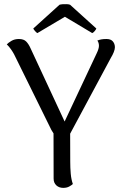

<svg xmlns="http://www.w3.org/2000/svg" viewBox="-20 -891 593 922"><path d="M272.9 -228.4Q260.2 -228.9 251.6 -235Q243.1 -241.1 237.1 -250.2Q231.2 -259.4 226.5 -267.4L47.5 -630.5Q42.1 -640.8 32.6 -654.4Q23.1 -667.9 12.6 -677.9Q19.9 -685.7 34.9 -694.7Q49.8 -703.7 70.7 -703.7Q93.8 -703.7 105.5 -691.9Q117.2 -680.1 126.2 -660.2L303.8 -278.4L269.9 -264.1L444.6 -635.6Q455.1 -657.5 455.1 -671Q455.1 -678.2 453.2 -684.8Q451.4 -691.3 447.5 -696.2Q456.6 -700 466.5 -701.8Q476.5 -703.7 491.5 -703.7Q512.1 -703.7 521.7 -692.4Q531.4 -681.2 531.8 -664.6Q531.8 -654.6 526.4 -640.8Q520.9 -627 512.3 -613L313.1 -242ZM316.8 -277.2 317.3 -114.2Q317.3 -84.6 319.7 -56.8Q322.2 -29.1 329.8 -7.4Q324.5 -2.1 312.6 4.6Q300.8 11.2 283.6 11.2Q263.6 11.2 250.6 -0.8Q237.5 -12.8 237.5 -33.4L237 -265.7ZM316.5 -868.2 442.6 -754.1Q441.5 -750.1 435.2 -742.3Q428.8 -734.5 422.9 -732.1L291.7 -810.5L159.5 -732.1Q154.5 -734.5 147.9 -742.3Q141.3 -750.1 139.8 -754.1L265.8 -868.2Q271.8 -870.1 281.8 -870.8Q291.7 -871.5 301.1 -871Q310.5 -870.5 316.5 -868.2Z"/></svg>

Font: Arima Thin
Style: Regular
Weight: 100
Designer: Joana Correia and Natanael Gama
Foundry: NDISCOVER
Version: Version 1.101;gftools[0.9.23]